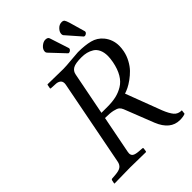

<svg xmlns="http://www.w3.org/2000/svg" viewBox="-243 -942 1060 1060"><g transform="rotate(-45 287.0 -412.5)"><path d="M380.9 -620.1Q333 -620.1 314 -608.9Q294.9 -597.7 291 -574.2L242.2 -325.2H290Q327.6 -325.2 356.7 -331.8Q385.7 -338.4 412.6 -354.5Q439.5 -370.6 457.8 -401.6Q476.1 -432.6 484.9 -478Q489.7 -504.9 489.7 -521.5Q489.7 -550.3 480.2 -570.6Q470.7 -590.8 454.1 -601.1Q437.5 -611.3 419.7 -615.7Q401.9 -620.1 380.9 -620.1ZM387.2 -653.8Q441.9 -653.8 479.7 -644Q517.6 -634.3 543 -604Q573.7 -566.4 573.7 -516.6Q573.7 -500 569.8 -479Q564 -449.2 549.3 -422.4Q534.7 -395.5 517.1 -377.4Q499.5 -359.4 478.5 -344.2Q457.5 -329.1 440.9 -321Q424.3 -313 409.2 -308.1L488.8 -98.1Q504.4 -59.1 520.5 -40Q536.6 -21 565.9 -21L563 2.9Q547.4 9.8 521 9.8Q447.3 9.8 411.1 -79.1L342.8 -252.9Q337.4 -266.1 328.6 -273.4Q319.8 -280.8 297.1 -285.9Q274.4 -291 235.8 -291L192.9 -71.8Q191.4 -64.5 191.4 -59.1Q191.4 -44.4 201.9 -37.6Q212.4 -30.8 236.8 -28.8L262.2 -26.9Q269.5 -26.9 268.1 -19L265.1 0L262.2 2Q172.4 0 140.1 0Q107.9 0 18.1 2L16.1 0L20 -19Q21.5 -26.9 28.8 -26.9L54.2 -28.8Q84.5 -31.2 97.7 -41Q111.3 -50.8 115.2 -71.8L212.9 -574.2Q213.9 -581.1 213.9 -583.5Q213.9 -600.1 203.4 -607.7Q192.9 -615.2 179.2 -616.2L142.1 -618.2Q135.7 -618.2 137.2 -624L141.1 -645L144 -647Q233.9 -645 265.1 -645Q286.1 -645 331.5 -649.4Q377 -653.8 387.2 -653.8ZM478 -689.9Q475.1 -689.9 471.2 -691.9L396 -777.8Q393.1 -782.2 393.1 -789.1Q393.1 -804.7 407.5 -819.8Q421.9 -835 440.9 -835Q453.1 -835 458.3 -827.9Q463.4 -820.8 469.2 -801.8L496.1 -708V-705.1Q496.1 -699.2 489.7 -694.6Q483.4 -689.9 478 -689.9ZM259.8 -784.2Q259.8 -802.2 276.4 -816.2Q293 -830.1 308.1 -830.1Q327.1 -830.1 331.1 -817.9L368.2 -704.1V-702.1Q368.2 -696.8 362.3 -691.4Q356.4 -686 350.1 -686Q345.2 -686 344.2 -688L265.1 -772Q259.8 -777.3 259.8 -784.2Z"/></g></svg>

Font: Linux Libertine G
Style: Italic
Weight: 400
Italic angle: -12°
Designer: Philipp H. Poll
Foundry: Philipp H. Poll
Version: Version 5.1.3